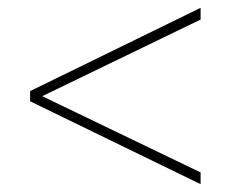

<svg xmlns="http://www.w3.org/2000/svg" viewBox="-20 -566 591 491"><path d="M57 -307 493 -95V-125L88 -320L493 -516V-546L57 -333Z"/></svg>

Font: Noto Sans Gurmukhi Thin
Style: Regular
Weight: 100
Designer: Jelle Bosma - Monotype Design Team
Foundry: Monotype Imaging Inc.
Version: Version 2.004